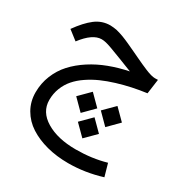

<svg xmlns="http://www.w3.org/2000/svg" viewBox="-170 -567 970 1009"><g transform="rotate(30 315.5 -62.0)"><path d="M421.4 -272.9Q407.2 -278.3 385 -287.1Q362.8 -295.9 341.3 -304.2Q256.8 -337.4 235.8 -341.8Q221.7 -345.2 209 -345.2Q154.8 -345.2 95.2 -266.6L39.1 -310.1Q81.5 -369.6 121.8 -400.4Q162.1 -431.2 212.4 -431.2Q222.2 -431.2 233.2 -429.7Q244.1 -428.2 252.9 -426.5Q261.7 -424.8 274.4 -420.4Q287.1 -416 294.4 -413.6Q301.8 -411.1 316.9 -404.5Q332 -397.9 337.9 -395.3Q343.8 -392.6 361.1 -384.5Q378.4 -376.5 383.8 -374Q395 -368.7 419.9 -356.9Q444.8 -345.2 459.7 -338.4Q474.6 -331.5 494.1 -323.5Q513.7 -315.4 528.3 -311.5Q543 -307.6 553.7 -307.6Q562.5 -307.6 571.3 -308.1L559.1 -219.7Q513.2 -213.4 471.7 -204.6Q430.2 -195.8 386.2 -182.4Q342.3 -168.9 305.4 -152.6Q268.6 -136.2 235.4 -113.8Q202.1 -91.3 179.2 -64.9Q156.2 -38.6 142.8 -4.4Q129.4 29.8 129.4 68.4Q129.4 140.6 199.5 182.6Q269.5 224.6 379.4 224.6Q477.1 224.6 562 200.2L583.5 275.9Q482.4 307.1 380.4 307.1Q311 307.1 250.7 291.3Q190.4 275.4 145 246.1Q99.6 216.8 73.2 171.1Q46.9 125.5 46.9 69.8Q46.9 15.1 66.7 -33.7Q86.4 -82.5 120.8 -120.1Q155.3 -157.7 202.9 -188.5Q250.5 -219.2 305.2 -239.7Q359.9 -260.3 421.4 -272.9ZM380.9 156.7 316.9 92.8 380.9 28.8 444.8 92.8ZM455.6 45.4 391.6 -19 455.6 -83 519.5 -19ZM306.2 45.4 242.2 -19 306.2 -83 370.1 -19Z"/></g></svg>

Font: Samim FD-WOL
Style: FD-WOL
Weight: 400
Foundry: DejaVu fonts team - Redesigned by Saber Rastikerdar
Version: Version 4.0.0